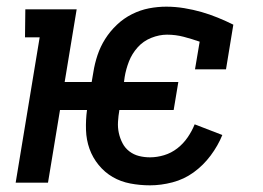

<svg xmlns="http://www.w3.org/2000/svg" viewBox="-20 -548 790 576"><path d="M430 8Q400 8 371 2.5Q342 -3 318 -17Q294 -31 276 -53Q258 -75 248.5 -101.5Q239 -128 238 -158Q237 -188 241 -218H160L124 0H27L99 -436H55L56 -520H210L174 -302H255L260 -331Q264 -357 272.5 -382.5Q281 -408 295.5 -431Q310 -454 330.5 -473.5Q351 -493 376 -505.5Q401 -518 427 -523Q453 -528 479 -528Q506 -528 533 -523.5Q560 -519 584.5 -512Q609 -505 633.5 -495Q658 -485 680 -474L658 -340H565L579 -423Q556 -431 531.5 -437.5Q507 -444 481 -444Q458 -444 434 -434.5Q410 -425 393 -406Q376 -387 367 -364Q358 -341 354 -317L352 -302H515L501 -218H338V-217Q335 -200 334 -182.5Q333 -165 336.5 -149Q340 -133 347.5 -118.5Q355 -104 368 -94Q381 -84 397 -80Q413 -76 430 -76Q451 -76 472.5 -82.5Q494 -89 512 -103Q530 -117 543 -136Q556 -155 564 -175L647 -143Q634 -111 612 -81.5Q590 -52 561 -31Q532 -10 497.5 -1Q463 8 430 8Z"/></svg>

Font: Iosevka Etoile Medium
Style: Italic
Weight: 500
Italic angle: -9°
Designer: Belleve Invis
Foundry: Belleve Invis
Version: Version 22.1.2; ttfautohint (v1.8.4)